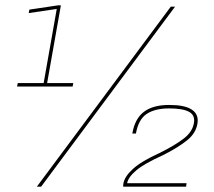

<svg xmlns="http://www.w3.org/2000/svg" viewBox="-20 -699 802 719"><path d="M44 -375H252L254.5 -388H156.5L208 -679H197.5L90 -663L87.5 -650L192.5 -665.5L143.5 -388H46.5ZM118 0H134L635.5 -674H619.5ZM441 0H677L678.5 -13H456Q460.5 -36 490.5 -61.2Q520.5 -86.5 589.5 -117.5Q645.5 -145.5 680.5 -173.5Q715.5 -201.5 720 -240.5Q723.5 -272.5 697.2 -289.2Q671 -306 613.5 -306Q552.5 -306 518.8 -280.2Q485 -254.5 475.5 -199H489Q498.5 -252 529.5 -272.5Q560.5 -293 613 -293Q663.5 -293 687 -280.8Q710.5 -268.5 706.5 -240.5Q702 -206.5 668.5 -180.5Q635 -154.5 576.5 -125.5Q510 -95.5 478.2 -66.8Q446.5 -38 442 -11.5Z"/></svg>

Font: Anybody Thin
Style: Italic
Weight: 100
Italic angle: -10°
Designer: Tyler Finck
Foundry: Etcetera Type Company
Version: Version 1.114;gftools[0.9.25]